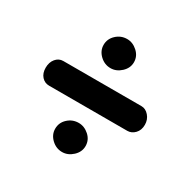

<svg xmlns="http://www.w3.org/2000/svg" viewBox="-112 -576 670 674"><g transform="rotate(30 223.0 -239.0)"><path d="M64 -289H381Q398 -289 411 -274Q424 -259 424 -238Q424 -216 411 -202.5Q398 -189 381 -189H64Q46 -189 34 -202.3Q22 -215.6 22 -237.8Q22 -260 34 -274.5Q46 -289 64 -289ZM281 -69.1Q281 -45.4 262 -27.7Q243 -10 219.6 -10Q195 -10 176.5 -27.7Q158 -45.4 158 -69.1Q158 -94 176.5 -111Q194.9 -128 220 -128Q243 -128 262 -111Q281 -94 281 -69.1ZM281 -409Q281 -385.4 262 -367.7Q243 -350 219.6 -350Q195 -350 176.5 -367.7Q158 -385.4 158 -409Q158 -433.4 176.5 -450.7Q194.9 -468 220 -468Q243 -468 262 -450.7Q281 -433.4 281 -409Z"/></g></svg>

Font: Dosis
Style: Regular
Weight: 400
Designer: Edgar Tolentino, Pablo Impallari, Igino Marini
Foundry: Edgar Tolentino, Pablo Impallari, Igino Marini
Version: Version 1.007;Glyphs 3.1.1 (3134)